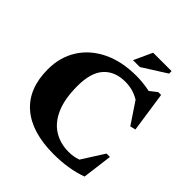

<svg xmlns="http://www.w3.org/2000/svg" viewBox="-232 -1011 1179 1179"><g transform="rotate(45 357.0 -421.5)"><path d="M481 -60Q501.5 -60 520 -62.8Q538.5 -65.5 561.5 -73.5L653 -217.5H682.5L657.5 -22.5Q555.5 15 425.5 15Q235.5 15 133.8 -73Q32 -161 32 -329Q32 -434 82.5 -514.2Q133 -594.5 226 -639.8Q319 -685 446 -685Q474 -685 501.5 -682.2Q529 -679.5 564 -672.5L611 -709H635.5L674 -447.5L638 -439L545.5 -577.5Q514.5 -596 484.5 -603.8Q454.5 -611.5 422.5 -611.5Q333.5 -611.5 283.2 -556.2Q233 -501 233 -384.5Q233 -273.5 264.5 -201.5Q296 -129.5 352 -94.8Q408 -60 481 -60ZM362.5 -738 417.5 -858H577.5V-836.5L422 -738Z"/></g></svg>

Font: Newsreader 16pt ExtraBold
Style: Regular
Weight: 800
Designer: Hugues Gentile
Foundry: Production Type
Version: Version 1.003; ttfautohint (v1.8.3)